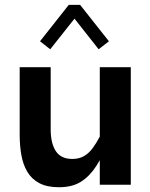

<svg xmlns="http://www.w3.org/2000/svg" viewBox="-20 -764 622 794"><path d="M392.7 -486.1V0H520.9V-486.1ZM429.6 -171.9 392.6 -199.1Q378.8 -172.5 363.3 -151.5Q347.9 -130.5 327.6 -118.6Q307.4 -106.7 278.9 -106.7Q232.2 -106.7 210.9 -139Q189.6 -171.4 189.6 -229.4V-486.1H61.4V-205.6Q61.4 -161.6 68.4 -122.5Q75.3 -83.4 93 -53.5Q110.7 -23.7 142.5 -6.7Q174.3 10.3 223.8 10.3Q279.4 10.3 315.6 -13Q351.8 -36.3 378.1 -77.5Q404.3 -118.8 429.6 -171.9ZM430.4 -593.3 311.2 -744H264.5L145.4 -593.3L187.7 -560.2L288.1 -686.9L387.9 -560.2Z"/></svg>

Font: Estedad-VF-FD Black
Style: Regular
Weight: 900
Designer: Amin Abedi
Version: Version 4.000